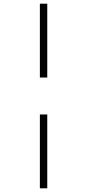

<svg xmlns="http://www.w3.org/2000/svg" viewBox="-20 -780 473 1040"><path d="M196 -760H236V-360H196ZM196 -160H236V240H196Z"/></svg>

Font: Noto Serif CondLight
Style: Regular
Weight: 300
Width: 3
Designer: Monotype Design Team
Foundry: Monotype Imaging Inc.
Version: Version 1.001